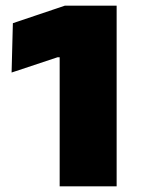

<svg xmlns="http://www.w3.org/2000/svg" viewBox="-20 -659 499 679"><path d="M191 0V-456.5H183.5L21 -402.5L25.5 -577L209.5 -639H392.5V0Z"/></svg>

Font: Anek Latin Expanded ExtraBold
Style: Regular
Weight: 800
Width: 7
Designer: Yesha Goshar
Foundry: Ek Type
Version: Version 1.003